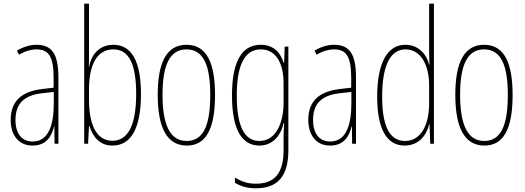

<svg xmlns="http://www.w3.org/2000/svg" viewBox="-20 -780 2848 1042"><path d="M177 -537C143 -537 104 -525 72 -505L83 -483C120 -505 153 -512 177 -512C244 -512 271 -475 271 -355V-304L210 -297C100 -284 38 -234 38 -129C38 -57 73 10 157 10C233 10 261 -43 273 -93H275L276 0H297V-358C297 -489 261 -537 177 -537ZM209 -274 272 -281V-220C272 -97 241 -12 157 -12C99 -12 64 -54 64 -129C64 -217 110 -263 209 -274Z M463 -481V-760H437V0H458L463 -97H465C485 -34 523 10 590 10C691 10 745 -83 745 -269C745 -445 696 -537 595 -537C524 -537 476 -489 464 -418H462C463 -435 463 -459 463 -481ZM595 -512C682 -512 719 -429 719 -269C719 -96 672 -16 590 -16C515 -16 463 -83 463 -239V-294C463 -426 505 -512 595 -512Z M1147 -264C1147 -433 1105 -537 992 -537C886 -537 836 -444 836 -266C836 -80 890 10 994 10C1096 10 1147 -77 1147 -264ZM862 -266C862 -424 900 -512 992 -512C1088 -512 1121 -418 1121 -265C1121 -94 1081 -15 993 -15C903 -15 862 -102 862 -266Z M1395 -537C1285 -537 1239 -433 1239 -262C1239 -76 1293 10 1388 10C1459 10 1504 -43 1519 -111H1522C1519 -70 1519 -43 1519 -12V35C1519 163 1468 217 1368 217C1323 217 1291 205 1255 184V212C1288 232 1325 242 1368 242C1490 242 1545 173 1545 35V-527H1525L1522 -440H1519C1504 -489 1469 -537 1395 -537ZM1395 -512C1484 -512 1519 -426 1519 -329V-221C1519 -126 1484 -15 1388 -15C1307 -15 1265 -93 1265 -262C1265 -411 1300 -512 1395 -512Z M1792 -537C1758 -537 1719 -525 1687 -505L1698 -483C1735 -505 1768 -512 1792 -512C1859 -512 1886 -475 1886 -355V-304L1825 -297C1715 -284 1653 -234 1653 -129C1653 -57 1688 10 1772 10C1848 10 1876 -43 1888 -93H1890L1891 0H1912V-358C1912 -489 1876 -537 1792 -537ZM1824 -274 1887 -281V-220C1887 -97 1856 -12 1772 -12C1714 -12 1679 -54 1679 -129C1679 -217 1725 -263 1824 -274Z M2176 10C2257 10 2297 -52 2309 -106H2311L2315 0H2335V-760H2309V-497C2309 -475 2310 -454 2311 -429H2309C2298 -479 2255 -537 2180 -537C2083 -537 2027 -440 2027 -256C2027 -82 2077 10 2176 10ZM2178 -15C2090 -15 2054 -104 2054 -256C2054 -424 2098 -512 2181 -512C2261 -512 2309 -432 2309 -315V-221C2309 -97 2262 -15 2178 -15Z M2762 -264C2762 -433 2720 -537 2607 -537C2501 -537 2451 -444 2451 -266C2451 -80 2505 10 2609 10C2711 10 2762 -77 2762 -264ZM2477 -266C2477 -424 2515 -512 2607 -512C2703 -512 2736 -418 2736 -265C2736 -94 2696 -15 2608 -15C2518 -15 2477 -102 2477 -266Z"/></svg>

Font: Noto Sans Devanagari ExtraCondensed Thin
Style: Regular
Weight: 100
Width: 2
Designer: Jelle Bosma - Monotype Design Team
Foundry: Monotype Imaging Inc.
Version: Version 2.004